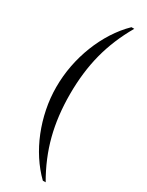

<svg xmlns="http://www.w3.org/2000/svg" viewBox="-215 -799 676 884"><g transform="rotate(30 123.0 -357.0)"><path d="M196 -765H211Q156 -670 130.5 -571.5Q105 -473 105 -357Q105 -241 130.5 -142.5Q156 -44 211 51H196Q159 15 129 -31Q99 -77 78 -129.5Q57 -182 45.5 -239Q34 -296 34 -354Q34 -413 45 -470Q56 -527 77 -580.5Q98 -634 128 -681Q158 -728 196 -765Z"/></g></svg>

Font: Moniqa Paragraph
Style: Regular
Weight: 400
Designer: Rajesh Rajput
Foundry: Rajesh Rajput
Version: Version 1.000